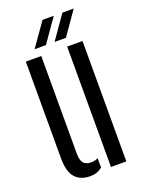

<svg xmlns="http://www.w3.org/2000/svg" viewBox="-145 -825 670 899"><g transform="rotate(-20 190.0 -375.0)"><path d="M44 -118V-600H121V-112.5Q121 -80.5 133 -66.2Q145 -52 171.5 -52Q188.5 -52 205.5 -60V-14Q181 7.5 145.5 7.5Q96.5 7.5 70.2 -22Q44 -51.5 44 -118ZM250 0V-600H326.5V0ZM102.5 -640.5 184.5 -757H240.5L159 -640.5ZM202 -640.5 283.5 -757H340L258.5 -640.5Z"/></g></svg>

Font: Big Shoulders Stencil Display Thin Medium
Style: Regular
Weight: 500
Version: Version 2.001